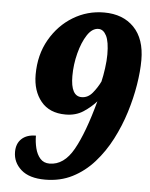

<svg xmlns="http://www.w3.org/2000/svg" viewBox="-53 -768 642 821"><g transform="rotate(5 268.5 -357.0)"><path d="M171 10Q103 10 68 -21Q33 -52 33 -97Q33 -133 55 -153.5Q77 -174 116 -174Q116 -147 122.5 -120.5Q129 -94 144 -77Q159 -60 184 -60Q246 -60 287 -133Q328 -206 365 -343Q342 -317 310 -296Q278 -275 234 -275Q165 -275 128.5 -319.5Q92 -364 92 -434Q92 -519 129.5 -584.5Q167 -650 228 -687Q289 -724 361 -724Q442 -724 489.5 -675Q537 -626 537 -535Q537 -487 527.5 -428.5Q518 -370 499 -309Q480 -248 450.5 -191Q421 -134 380.5 -88.5Q340 -43 288 -16.5Q236 10 171 10ZM296 -355Q323 -355 342.5 -378.5Q362 -402 375 -429Q381 -454 385.5 -487Q390 -520 390 -546Q390 -601 377 -626.5Q364 -652 343 -652Q316 -652 295 -620Q274 -588 261.5 -539.5Q249 -491 249 -442Q249 -355 296 -355Z"/></g></svg>

Font: Noto Serif Tamil Condensed Black
Style: Italic
Weight: 900
Width: 3
Italic angle: -12°
Designer: Indian Type Foundry, Tom Grace, and the Monotype Design Team
Foundry: Monotype Imaging Inc.
Version: Version 2.003; ttfautohint (v1.8.4.7-5d5b)